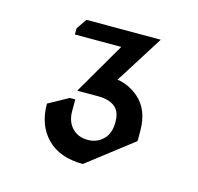

<svg xmlns="http://www.w3.org/2000/svg" viewBox="-68 -809 553 535"><g transform="rotate(15 208.5 -541.5)"><path d="M119.1 -737.3H333.5L246.1 -598.6Q279.3 -593.8 307.1 -570.3Q344.2 -538.6 344.2 -477.5V-447.8L213.4 -346.7Q146 -346.7 109.4 -384.3Q73.2 -421.4 73.2 -483.4L130.9 -515.1H146.5V-481Q146.5 -453.6 161.1 -436Q178.7 -415 209 -415Q237.8 -415 256.3 -436Q271 -452.6 271 -482.9Q271 -507.8 259.8 -521Q243.7 -539.6 207 -540H145.5L232.4 -689.5H98.6V-707Z"/></g></svg>

Font: Nova Cut
Style: Book
Weight: 400
Version: Version 2.000